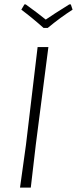

<svg xmlns="http://www.w3.org/2000/svg" viewBox="-20 -853 350 873"><path d="M302 -833 310 -809Q255 -774 197 -726H178Q129 -770 77 -809L91 -833H97Q155 -791 188 -764Q218 -785 295 -833ZM200 -639 143 -197 120 0H71L98 -194L151 -639Z"/></svg>

Font: Alegreya Sans SC Light
Style: Italic
Weight: 300
Italic angle: -7°
Designer: Juan Pablo del Peral
Foundry: Huerta Tipografica
Version: Version 2.007